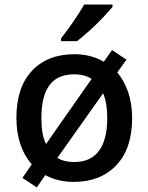

<svg xmlns="http://www.w3.org/2000/svg" viewBox="-20 -786 649 840"><path d="M472.2 -766.1H348.1C324.2 -722.7 276.4 -654.8 247.1 -618.2V-606H316.9C333 -618.2 351.1 -633.3 372.1 -652.3C392.6 -670.9 412.1 -689.9 430.2 -709C448.2 -728 461.9 -743.7 472.2 -755.9ZM558.1 -270C558.1 -355.5 532.7 -420.9 493.2 -469.2L533.2 -524.9L470.2 -566.9L434.1 -516.1C396 -538.1 353.5 -548.8 306.2 -548.8C227.5 -548.8 165.5 -524.9 120.1 -476.6C74.7 -428.2 51.8 -359.4 51.8 -270C51.8 -183.6 76.2 -115.2 119.1 -66.9L78.1 -7.8L141.1 34.2L178.2 -20C214.8 0 256.3 9.8 303.2 9.8C380.9 9.8 442.9 -14.6 489.3 -63.5C535.2 -111.8 558.1 -180.7 558.1 -270ZM161.1 -270C161.1 -392.6 204.1 -460.9 304.2 -460.9C335 -460.9 360.4 -454.1 380.9 -440.9L181.2 -155.8C166 -187 161.1 -224.6 161.1 -270ZM449.2 -270C449.2 -148.9 404.8 -77.1 305.2 -77.1C275.9 -77.1 251 -83 231 -95.2L431.2 -377.9C443.4 -348.6 449.2 -312.5 449.2 -270Z"/></svg>

Font: Noto Reveo Sans
Style: Regular
Weight: 500
Designer: Monotype Design Team
Foundry: Monotype Imaging Inc.
Version: Version 2.007